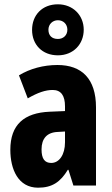

<svg xmlns="http://www.w3.org/2000/svg" viewBox="-20 -862 520 892"><path d="M249 -605C321 -605 369 -657 369 -724C369 -791 319 -842 249 -842C176 -842 129 -792 129 -723C129 -655 176 -605 249 -605ZM249 -681C220 -681 205 -698 205 -724C205 -749 224 -768 249 -768C275 -768 293 -749 293 -724C293 -698 274 -681 249 -681ZM247 -560C182 -560 119 -543 68 -512L109 -405C156 -432 191 -444 225 -444C264 -444 282 -417 282 -368V-346L211 -343C92 -338 28 -283 28 -166C28 -76 64 10 157 10C223 10 261 -17 295 -73H298L321 0H426V-363C426 -496 360 -560 247 -560ZM248 -249 282 -251V-201C282 -143 255 -105 218 -105C188 -105 173 -124 173 -168C173 -218 198 -247 248 -249Z"/></svg>

Font: Noto Sans Sinhala UI ExtraCondensed ExtraBold
Style: Regular
Weight: 800
Width: 2
Designer: Jelle Bosma - Monotype Design Team
Foundry: Monotype Imaging Inc.
Version: Version 2.006